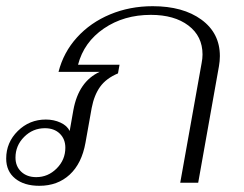

<svg xmlns="http://www.w3.org/2000/svg" viewBox="-39 -590 787 620"><path d="M-19 -78Q-19 -130 18.5 -167Q56 -204 109 -204Q135 -204 156.5 -194Q178 -184 186 -167L198 -235Q215 -327 283 -358H150Q166 -421 209.5 -469Q253 -517 316.5 -543.5Q380 -570 454 -570Q552 -570 611.5 -526.5Q671 -483 671 -409Q671 -393 668 -376L601 0H543L612 -386Q615 -401 615 -414Q615 -473 569.5 -507.5Q524 -542 448 -542Q361 -542 296.5 -498Q232 -454 213 -381H347L342 -353Q304 -337 284.5 -310Q265 -283 257 -241L237 -129Q225 -62 186 -26Q147 10 88 10Q39 10 10 -13.5Q-19 -37 -19 -78ZM172 -113Q172 -141 154 -158.5Q136 -176 106 -176Q67 -176 39 -148Q11 -120 11 -81Q11 -53 29.5 -35.5Q48 -18 78 -18Q116 -18 144 -46Q172 -74 172 -113Z"/></svg>

Font: Fahkwang ExtraLight
Style: Italic
Weight: 275
Italic angle: -10°
Designer: Suppakit Chalermlarp | Katatrad Co.,Ltd.
Foundry: Cadson Demak Co.,Ltd.
Version: Version 1.000; ttfautohint (v1.6)